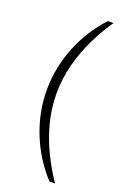

<svg xmlns="http://www.w3.org/2000/svg" viewBox="-168 -790 667 1003"><g transform="rotate(20 165.5 -289.0)"><path d="M248 157Q163 65 117 -51Q71 -167 71 -289Q71 -411 117 -527Q163 -643 248 -735H279Q237 -675 202 -603Q167 -531 146 -451.5Q125 -372 125 -289Q125 -206 146 -126.5Q167 -47 202 24.5Q237 96 279 157Z"/></g></svg>

Font: Archivo SemiCondensed Thin
Style: Regular
Weight: 250
Width: 4
Designer: Hector Gatti
Foundry: Omnibus-Type
Version: Version 2.001